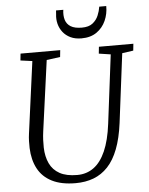

<svg xmlns="http://www.w3.org/2000/svg" viewBox="-63 -1019 838 1080"><g transform="rotate(-5 356.0 -479.0)"><path d="M644.5 -695.5 595.5 -306Q584.5 -220.5 561.2 -160Q538 -99.5 502.8 -62Q467.5 -24.5 421.8 -7.2Q376 10 320.5 10Q239.5 10 186.8 -16.8Q134 -43.5 107.8 -92.8Q81.5 -142 79 -209.5Q78.5 -228 79 -248.5Q79.5 -269 82.5 -290L137 -695.5L70.5 -704.5L74.5 -743H298.5L294.5 -704.5L218 -694.5L163.5 -296.5Q160 -270.5 159 -248.2Q158 -226 158.5 -205Q160 -153.5 178.2 -115Q196.5 -76.5 234.2 -55.8Q272 -35 333 -35Q386 -35 426.2 -64.2Q466.5 -93.5 493 -153.8Q519.5 -214 531 -306L579.5 -694.5L513 -704.5L517 -743H711.5L707.5 -704.5ZM424 -798.5Q388 -798.5 362 -811Q336 -823.5 319.5 -844.5Q303 -865.5 296.2 -891.8Q289.5 -918 293 -945.5Q294 -951.5 293.8 -956.8Q293.5 -962 294.5 -967.5H335.5Q331 -935.5 338.5 -910.8Q346 -886 368.5 -872.2Q391 -858.5 431 -858.5Q470.5 -858.5 492.2 -875.8Q514 -893 524.5 -918Q535 -943 538.5 -967.5H578Q578.5 -923.5 561.2 -885Q544 -846.5 509.8 -822.5Q475.5 -798.5 424 -798.5Z"/></g></svg>

Font: Merriweather 28pt Light
Style: Italic
Weight: 300
Italic angle: -7.8°
Version: Version 2.101